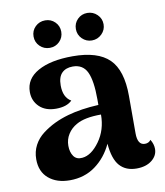

<svg xmlns="http://www.w3.org/2000/svg" viewBox="-81 -776 731 853"><g transform="rotate(-10 284.0 -349.5)"><path d="M466.8 9.8Q418.5 9.8 391.1 -20.8Q363.8 -51.3 357.9 -121.1Q330.1 -61.5 281 -25.9Q231.9 9.8 166 9.8Q106.9 9.8 70.6 -21Q34.2 -51.8 34.2 -107.9Q34.2 -142.6 49.3 -171.1Q64.5 -199.7 91.1 -219.7Q117.7 -239.7 146.2 -253.4Q174.8 -267.1 209 -276.9Q268.6 -293.9 348.1 -297.9V-323.2Q348.1 -407.2 329.6 -446.5Q311 -485.8 265.1 -485.8Q233.9 -485.8 216.1 -468Q198.2 -450.2 198.2 -412.1Q198.2 -357.9 232.9 -337.9Q209 -314 160.2 -314Q112.8 -314 85.4 -340.6Q58.1 -367.2 58.1 -407.2Q58.1 -466.3 115.7 -498.5Q173.3 -530.8 272.9 -530.8Q385.7 -530.8 437.3 -480.2Q488.8 -429.7 488.8 -314V-145Q488.8 -91.8 522 -91.8Q539.6 -91.8 548.8 -105Q562 -84 562 -62Q562 -31.7 535.9 -11Q509.8 9.8 466.8 9.8ZM117.2 -647Q117.2 -673.3 135.5 -691.2Q153.8 -709 180.2 -709Q206.1 -709 224.1 -691.2Q242.2 -673.3 242.2 -647Q242.2 -621.1 224.1 -603Q206.1 -585 180.2 -585Q153.8 -585 135.5 -603Q117.2 -621.1 117.2 -647ZM237.8 -79.1Q278.8 -83 315.4 -133.8Q352.1 -184.6 352.1 -253.9Q277.8 -253.9 240.2 -231.9Q214.8 -217.8 200 -194.3Q185.1 -170.9 185.1 -142.1Q185.1 -113.3 198.2 -94.7Q211.4 -76.2 237.8 -79.1ZM308.1 -647Q308.1 -673.3 326.2 -691.2Q344.2 -709 370.1 -709Q396 -709 414.6 -690.9Q433.1 -672.9 433.1 -647Q433.1 -621.6 414.6 -603.3Q396 -585 370.1 -585Q344.7 -585 326.4 -603Q308.1 -621.1 308.1 -647Z"/></g></svg>

Font: Arima
Style: Bold
Weight: 700
Designer: Joana Correia and Natanael Gama
Foundry: NDISCOVER
Version: Version 1.100;Glyphs 3.1.2 (3151)